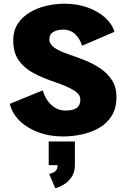

<svg xmlns="http://www.w3.org/2000/svg" viewBox="-20 -726 690 1037"><path d="M320 11Q248.5 11 188.2 -11Q128 -33 87 -72.8Q46 -112.5 33 -165L211 -238Q217.5 -212.5 233.5 -187.5Q249.5 -162.5 274.8 -145.8Q300 -129 334 -129Q374 -129 394 -143Q414 -157 414 -188.5Q414 -218 374.8 -240.5Q335.5 -263 275.5 -283Q214 -303.5 163 -330.2Q112 -357 81.8 -399.2Q51.5 -441.5 51.5 -508Q51.5 -560 75.8 -597.2Q100 -634.5 140.5 -658.8Q181 -683 230 -694.5Q279 -706 329 -706Q397 -706 453.5 -685.5Q510 -665 548 -630.8Q586 -596.5 598 -554L423 -479Q412 -516.5 386.2 -541.2Q360.5 -566 321.5 -566Q289 -566 267.8 -553.5Q246.5 -541 246.5 -513.5Q246.5 -488 274.2 -468.2Q302 -448.5 355 -431Q394.5 -418 438.8 -400.2Q483 -382.5 521.8 -356.5Q560.5 -330.5 584.8 -293Q609 -255.5 609 -202Q609 -141.5 583.2 -100.2Q557.5 -59 514.8 -34.8Q472 -10.5 421.2 0.2Q370.5 11 320 11ZM243 166V38H384.5V166Q384.5 206.5 365 232.8Q345.5 259 320.5 273Q295.5 287 278.5 291L245.5 213Q264 210 277.5 199.8Q291 189.5 291 166Z"/></svg>

Font: Trispace ExtraBold
Style: Regular
Weight: 800
Designer: Tyler Finck
Foundry: Etcetera Type Company
Version: Version 1.210; ttfautohint (v1.8.3)